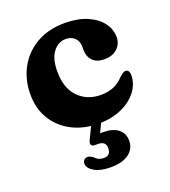

<svg xmlns="http://www.w3.org/2000/svg" viewBox="-132 -589 806 912"><g transform="rotate(-20 271.0 -132.5)"><path d="M509 -344.5Q509 -311 484.8 -288Q460.5 -265 419.5 -265Q380 -265 360 -286.2Q340 -307.5 340 -341V-356.5Q340 -385 323 -401.8Q306 -418.5 277 -418.5Q240 -418.5 214 -385Q188 -351.5 188 -288Q188 -201 232.8 -156.2Q277.5 -111.5 345 -111.5Q383.5 -111.5 411.5 -123.8Q439.5 -136 461.5 -160.5Q483 -179.5 493 -179Q513 -178.5 512.5 -149Q512 -106 483.5 -69Q455 -32 404.8 -9.5Q354.5 13 289 13Q214.5 13 156 -17Q97.5 -47 64 -101Q30.5 -155 30.5 -227Q30.5 -303 63.5 -362.8Q96.5 -422.5 156.8 -457Q217 -491.5 299 -491.5Q364 -491.5 411 -471.5Q458 -451.5 483.5 -418.2Q509 -385 509 -344.5ZM259.5 -8H310.5L278.5 58Q285 58 292.5 58Q342 58 369.2 79Q396.5 100 396.5 138Q396.5 179 364 203.2Q331.5 227.5 271.5 227.5Q221 227.5 190.8 210.2Q160.5 193 159 170Q159 158 165.8 150.8Q172.5 143.5 182.5 143.5Q191 143 197.5 146.5Q204 150 210.5 154.5Q228.5 175 256.5 175Q291 175 291 137Q291 102.5 251.5 102.5H236Q222 102.5 218.2 94Q214.5 85.5 220.5 73Z"/></g></svg>

Font: Fraunces 9pt S050
Style: Bold
Weight: 700
Version: Version 1.000; ttfautohint (v1.8.3)